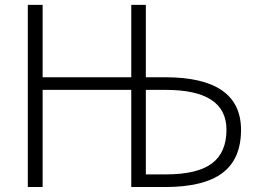

<svg xmlns="http://www.w3.org/2000/svg" viewBox="-20 -751 1040 772"><path d="M566.4 -49.8H646.5Q773.4 -49.8 832 -93.8Q890.6 -137.7 890.6 -229.5Q890.6 -389.6 646.5 -389.6H566.4ZM507.8 -389.6H151.4V1H91.8V-731.4H151.4V-440.4H507.8V-731.4H566.4V-440.4H643.6Q948.2 -440.4 949.2 -229.5Q949.2 -111.3 874 -55.2Q798.8 1 643.6 1H561.5H507.8Z"/></svg>

Font: Gen Shin Gothic Monospace Light
Style: Regular
Weight: 300
Designer: [Source Han Sans]
Ryoko NISHIZUKA  (kana & ideographs); Paul D. Hunt (Latin, Greek & Cyrillic); Wenlong ZHANG  (bopomofo
Version: Version 1.002.20150607